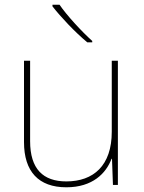

<svg xmlns="http://www.w3.org/2000/svg" viewBox="-20 -786 613 816"><path d="M233 -766H203V-759C238 -714 298 -650 351 -606H372V-612C327 -652 262 -723 233 -766ZM481 -528H455V-226C455 -82 377 -15 262 -15C163 -15 108 -68 108 -186V-528H82V-182C82 -57 144 10 262 10C374 10 431 -50 454 -111H456L460 0H481Z"/></svg>

Font: Noto Sans Lao UI Thin
Style: Regular
Weight: 100
Designer: Monotype Design Team
Foundry: Monotype Imaging Inc.
Version: Version 2.000